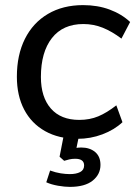

<svg xmlns="http://www.w3.org/2000/svg" viewBox="-20 -536 537 751"><path d="M283 7Q210 7 156.5 -23Q103 -53 74.5 -107.5Q46 -162 46 -236Q46 -321 77.5 -384Q109 -447 167.5 -481.5Q226 -516 305 -516Q362 -516 409 -498.5Q456 -481 489 -450L455 -385Q418 -413 382 -427.5Q346 -442 306 -442Q226 -442 183 -387Q140 -332 140 -235Q140 -156 179 -111.5Q218 -67 290 -67Q331 -67 364.5 -81Q398 -95 435 -124L459 -58Q427 -28 380.5 -10.5Q334 7 283 7ZM253 195Q233 195 207 190.5Q181 186 161 177L176 131Q198 139 217.5 142Q237 145 253 145Q278 145 293.5 137Q309 129 309 111Q309 85 274 85Q262 85 251 87.5Q240 90 231 93L213 77L232 -20H292L277 53L251 51Q264 45 275 43Q286 41 298 41Q331 41 352 58.5Q373 76 373 109Q373 146 342.5 170.5Q312 195 253 195Z"/></svg>

Font: Muli Medium
Style: Italic
Weight: 500
Italic angle: -4.541°
Designer: Vernon Adams
Foundry: Vernon Adams
Version: Version 2.100; ttfautohint (v1.8.1.43-b0c9)